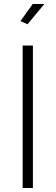

<svg xmlns="http://www.w3.org/2000/svg" viewBox="-20 -937 277 957"><path d="M144 0H93V-710H144ZM201 -917 117 -816 82 -832 143 -917Z"/></svg>

Font: Raleway
Style: Light
Weight: 300
Designer: Matt McInerney, Pablo Impallari, Rodrigo Fuenzalida
Foundry: Matt McInerney, Pablo Impallari, Rodrigo Fuenzalida
Version: Version 3.000